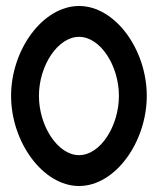

<svg xmlns="http://www.w3.org/2000/svg" viewBox="-20 -610 529 641"><path d="M17 -290C17 -136 123 11 244 11C365 11 470 -136 470 -290C470 -444 365 -590 244 -590C123 -590 17 -444 17 -290ZM110 -290C110 -391 173 -487 244 -487C315 -487 377 -391 377 -290C377 -189 315 -92 244 -92C173 -92 110 -189 110 -290Z"/></svg>

Font: Charger Pro
Style: ExBdNar
Weight: 400
Designer: Jasper
Foundry: Cannot Into Space Fonts
Version: Version 1.09